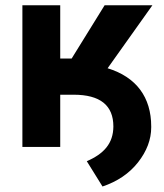

<svg xmlns="http://www.w3.org/2000/svg" viewBox="-20 -548 611 716"><path d="M548.3 -528.3H370.1L247.1 -329.6H204.6V-528.3H63.5V0H204.6V-194.8H254.4C353.5 -194.8 402.8 -155.3 402.8 -76.2C402.3 -13.2 367.7 25.4 303.7 53.2L362.3 147.5C417.5 128.9 461.9 99.1 494.6 57.6C527.3 16.1 543.9 -27.8 543.9 -73.2C543.9 -74.2 543.9 -75.2 543.9 -76.2C543.9 -185.5 488.3 -260.7 381.3 -293.5Z"/></svg>

Font: Roboto
Style: Bold
Weight: 700
Designer: Google
Version: Version 2.137; 2017